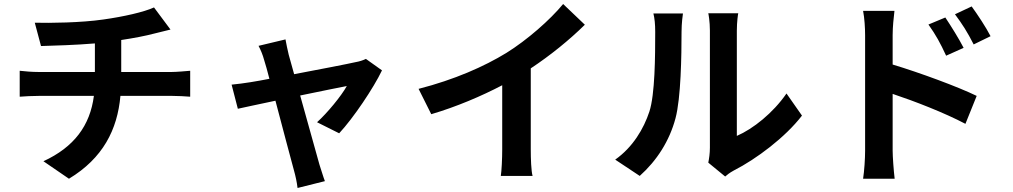

<svg xmlns="http://www.w3.org/2000/svg" viewBox="-20 -831 5040 955"><path d="M153 -718 184 -602C251 -604 356 -607 452 -615V-473H170C139 -473 105 -476 78 -479V-350C104 -352 141 -354 172 -354H447C428 -206 348 -99 196 -29L323 58C492 -44 564 -186 579 -354H838C865 -354 899 -352 926 -350V-479C904 -477 857 -473 835 -473H583V-632C643 -641 702 -652 751 -665C768 -669 794 -676 828 -684L746 -794C696 -771 594 -748 494 -734C384 -718 229 -716 153 -718Z M1400 -635 1266 -603C1277 -582 1287 -558 1294 -532C1301 -510 1310 -478 1320 -439C1258 -427 1195 -416 1132 -410L1163 -290C1193 -297 1266 -312 1350 -330C1386 -194 1427 -38 1442 16C1450 44 1457 77 1460 104L1596 70C1588 50 1575 5 1569 -12C1554 -64 1511 -218 1473 -356C1581 -378 1681 -399 1705 -403C1678 -354 1608 -269 1557 -223L1667 -168C1737 -243 1838 -393 1880 -481L1800 -538C1786 -531 1767 -525 1749 -522C1710 -513 1570 -486 1443 -462C1432 -501 1423 -535 1416 -559C1410 -585 1404 -612 1400 -635Z M2062 -389 2125 -263C2248 -299 2375 -353 2478 -407V-87C2478 -43 2475 20 2471 44H2629C2622 19 2620 -43 2620 -87V-491C2717 -555 2813 -633 2889 -708L2781 -811C2716 -732 2602 -632 2499 -568C2388 -500 2241 -435 2062 -389Z M3503 -22 3587 47C3596 39 3608 29 3630 17C3742 -40 3886 -148 3969 -256L3892 -366C3825 -269 3726 -190 3645 -155V-678C3645 -723 3651 -762 3652 -765H3503C3504 -762 3511 -724 3511 -679V-96C3511 -69 3507 -41 3503 -22ZM3040 -37 3162 44C3247 -32 3310 -130 3340 -243C3367 -344 3370 -555 3370 -673C3370 -715 3376 -759 3377 -764H3230C3236 -739 3239 -712 3239 -672C3239 -551 3238 -362 3210 -276C3182 -191 3128 -99 3040 -37Z M4813 -799 4730 -760C4767 -710 4791 -673 4823 -610L4907 -651C4884 -696 4842 -759 4813 -799ZM4283 -81C4283 -42 4279 19 4273 58H4430C4425 17 4420 -53 4420 -81V-364C4528 -328 4678 -270 4782 -215L4838 -354C4746 -399 4553 -470 4420 -510V-656C4420 -698 4425 -742 4429 -777H4273C4280 -741 4283 -692 4283 -656ZM4682 -744 4598 -709C4635 -657 4657 -617 4686 -554L4773 -593C4750 -638 4710 -702 4682 -744Z"/></svg>

Font: DAIFUKU Sans JP
Style: Bold
Weight: 700
Designer: Original font ‘Source Han Sans JP’ : Ryoko NISHIZUKA  (kana, bopomofo & ideographs); Paul D. Hunt (Latin, Greek & Cyrill
Foundry: Daifuku
Version: Version 1.001